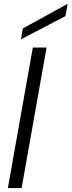

<svg xmlns="http://www.w3.org/2000/svg" viewBox="-20 -957 364 977"><path d="M20 0 147 -715H217L90 0ZM87 -757 96 -812 323 -937H324L313 -875Z"/></svg>

Font: DM Sans 28pt Light
Style: Italic
Weight: 300
Italic angle: -10°
Version: Version 4.004;gftools[0.9.30]